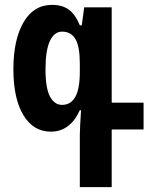

<svg xmlns="http://www.w3.org/2000/svg" viewBox="-20 -531 616 789"><path d="M308 238V22Q308 8 309.5 -18Q311 -44 313 -78H308Q268 10 189 10Q117 10 76 -58Q35 -126 35 -247Q35 -367 76.5 -439Q118 -511 194 -511Q235 -511 262 -492Q289 -473 308 -427H316L326 -501H439V-109H570V1H439V238ZM235 -100Q271 -100 289.5 -133Q308 -166 308 -236V-270Q308 -340 290 -370.5Q272 -401 235 -401Q203 -401 185 -362.5Q167 -324 167 -246Q167 -168 185.5 -134Q204 -100 235 -100Z"/></svg>

Font: Noto Sans Armenian ExtraCondensed
Style: Bold
Weight: 700
Width: 2
Designer: Monotype Design Team
Foundry: Monotype Imaging Inc.
Version: Version 2.008; ttfautohint (v1.8.4.7-5d5b)